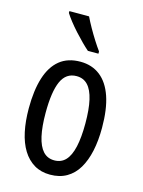

<svg xmlns="http://www.w3.org/2000/svg" viewBox="-117 -835 680 914"><g transform="rotate(15 222.5 -378.0)"><path d="M403 -269Q403 -206 392 -155Q381 -104 359 -67Q337 -30 302.5 -10Q268 10 221 10Q176 10 142.5 -10Q109 -30 86.5 -66.5Q64 -103 53 -154.5Q42 -206 42 -269Q42 -358 61.5 -420Q81 -482 121 -514.5Q161 -547 223 -547Q280 -547 320.5 -515.5Q361 -484 382 -422.5Q403 -361 403 -269ZM125 -269Q125 -201 135.5 -154.5Q146 -108 167.5 -84.5Q189 -61 223 -61Q257 -61 278.5 -84Q300 -107 310.5 -153.5Q321 -200 321 -269Q321 -338 310.5 -384Q300 -430 278.5 -453Q257 -476 223 -476Q171 -476 148 -424.5Q125 -373 125 -269ZM206 -766Q217 -743 232.5 -715.5Q248 -688 264.5 -662Q281 -636 295 -617V-606H243Q228 -619 209 -638Q190 -657 170.5 -678.5Q151 -700 135 -720.5Q119 -741 109 -757V-766Z"/></g></svg>

Font: Noto Sans Devanagari ExtraCondensed
Style: Regular
Weight: 400
Width: 2
Designer: Jelle Bosma - Monotype Design Team
Foundry: Monotype Imaging Inc.
Version: Version 2.006